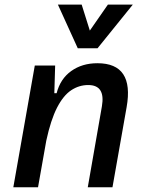

<svg xmlns="http://www.w3.org/2000/svg" viewBox="-20 -796 626 816"><path d="M36.6 0 127.9 -517.6H214.4L210.9 -399.9H220.7Q236.3 -460.9 282.7 -494.1Q329.1 -527.3 394 -527.3Q551.3 -527.3 518.1 -340.3L458 0H353L413.1 -344.2Q428.7 -434.6 355 -434.6Q315.9 -434.6 282.5 -412.4Q249 -390.1 222.4 -338.4Q195.8 -286.6 176.8 -198.7L141.6 0ZM310.5 -590.8 226.1 -776.4H327.1L361.8 -666L438.5 -776.4H544.4L394.5 -590.8Z"/></svg>

Font: Cascadia Mono
Style: Italic
Weight: 400
Italic angle: -10°
Monospace: yes
Designer: Aaron Bell
Foundry: Saja Typeworks
Version: Version 2404.023; ttfautohint (v1.8.4)